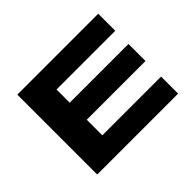

<svg xmlns="http://www.w3.org/2000/svg" viewBox="-139 -905 1140 1140"><g transform="rotate(-45 430.5 -335.5)"><path d="M106 0V-670.9H785.2V-527.8H292V-417H785.2V-273.9H292V-143.1H785.2V0Z"/></g></svg>

Font: REH Gaming
Style: Gaming
Weight: 700
Designer: Astigmatic (AOETI)
Foundry: Astigmatic (AOETI)
Version: Version 1.001 2011